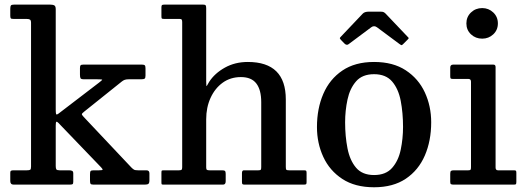

<svg xmlns="http://www.w3.org/2000/svg" viewBox="-20 -800 2277 832"><path d="M94.5 -718H38.5Q29 -718 26.8 -720.5Q24.5 -723 24.5 -732V-761.5Q24.5 -772.5 27.2 -776.2Q30 -780 40.5 -780H197.5Q209.5 -780 215.5 -776.5Q221.5 -773 221.5 -760V-325.5Q221.5 -311 223 -306Q224.5 -301 234 -308L408.5 -441.5Q422 -452 423 -454.2Q424 -456.5 398.5 -456.5H343.5Q331.5 -456.5 329 -460.8Q326.5 -465 326.5 -477.5V-504.5Q326.5 -513.5 329 -516.8Q331.5 -520 340.5 -520H595.5Q604.5 -520 607.5 -516.8Q610.5 -513.5 610.5 -504V-472.5Q610.5 -462 606.8 -459.2Q603 -456.5 592.5 -456.5H539Q527 -456.5 520.2 -454Q513.5 -451.5 507.5 -446.5L344.5 -316Q335 -308.5 334.8 -305.2Q334.5 -302 343 -293L549.5 -74Q556 -67.5 560.8 -64.8Q565.5 -62 579 -62H614.5Q627.5 -62 627.5 -49V-19Q627.5 -7 623.2 -3.5Q619 0 607.5 0H385Q374.5 0 372.2 -3.8Q370 -7.5 370 -18.5V-44.5Q370 -55.5 372.8 -58.8Q375.5 -62 386 -62H408.5Q425 -62 424.8 -65Q424.5 -68 418 -75L232.5 -268Q226.5 -274 224 -272Q221.5 -270 221.5 -255.5V-80.5Q221.5 -70 224.2 -66Q227 -62 238.5 -62H279Q287 -62 292.2 -59.8Q297.5 -57.5 297.5 -48.5V-12Q297.5 -3.5 294 -1.8Q290.5 0 282 0H39Q24.5 0 24.5 -15.5V-51.5Q24.5 -58.5 28 -60.2Q31.5 -62 39 -62H96Q107.5 -62 111 -64.5Q114.5 -67 114.5 -78V-701Q114.5 -712 110 -715Q105.5 -718 94.5 -718Z M758 -718H691.5Q683 -718 681.2 -719.8Q679.5 -721.5 679.5 -730V-768.5Q679.5 -776 682 -778Q684.5 -780 692.5 -780H860.5Q869 -780 871.2 -776.8Q873.5 -773.5 873.5 -764.5V-446.5Q873.5 -422 876.5 -428.2Q879.5 -434.5 886.5 -445.5Q910.5 -482.5 954.5 -507Q998.5 -531.5 1054 -531.5Q1218.5 -531.5 1218.5 -369V-76.5Q1218.5 -66.5 1221 -64.2Q1223.5 -62 1234 -62H1297.5Q1304.5 -62 1306.5 -60Q1308.5 -58 1308.5 -51V-10.5Q1308.5 -3.5 1306.2 -1.8Q1304 0 1296.5 0H1039.5Q1032 0 1030.2 -2.5Q1028.5 -5 1028.5 -12.5V-49.5Q1028.5 -62 1036.5 -62H1099Q1108 -62 1110 -64.5Q1112 -67 1112 -76V-357.5Q1112 -410.5 1090.8 -438.2Q1069.5 -466 1024 -466Q979 -466 945.2 -441.8Q911.5 -417.5 892.5 -376Q873.5 -334.5 873.5 -283V-75Q873.5 -66.5 876.5 -64.2Q879.5 -62 888 -62H942.5Q952 -62 955 -59Q958 -56 958 -46.5V-14.5Q958 0 946.5 0H689.5Q682.5 0 681 -1.2Q679.5 -2.5 679.5 -10V-49.5Q679.5 -57.5 680.5 -59.8Q681.5 -62 690 -62H755Q763.5 -62 766.5 -64.2Q769.5 -66.5 769.5 -75V-704Q769.5 -711.5 767.5 -714.8Q765.5 -718 758 -718Z M1353.5 -249.5Q1353.5 -329.5 1381 -393.2Q1408.5 -457 1463.5 -494.2Q1518.5 -531.5 1601 -531.5Q1683.5 -531.5 1738.5 -495.2Q1793.5 -459 1821 -399.5Q1848.5 -340 1848.5 -270Q1848.5 -190 1821 -126.2Q1793.5 -62.5 1738.5 -25.5Q1683.5 11.5 1601 11.5Q1518.5 11.5 1463.5 -24.5Q1408.5 -60.5 1381 -120Q1353.5 -179.5 1353.5 -249.5ZM1475.5 -270Q1475.5 -209.5 1485.8 -157.2Q1496 -105 1523 -73.2Q1550 -41.5 1601 -41.5Q1652 -41.5 1679.2 -72.5Q1706.5 -103.5 1716.5 -151.5Q1726.5 -199.5 1726.5 -250Q1726.5 -310.5 1716.5 -362.8Q1706.5 -415 1679.2 -446.8Q1652 -478.5 1601 -478.5Q1550 -478.5 1523 -447.5Q1496 -416.5 1485.8 -368.5Q1475.5 -320.5 1475.5 -270ZM1472.5 -611.5 1458 -626.5Q1452.5 -632.5 1452.5 -634.5Q1452.5 -636.5 1458 -642L1552 -741Q1560 -749.5 1578.5 -749.5H1628Q1638 -749.5 1642.2 -747.5Q1646.5 -745.5 1651 -741L1747 -640Q1751 -636.5 1751 -634.8Q1751 -633 1747 -629L1727.5 -609.5Q1722 -604 1720 -604.2Q1718 -604.5 1711.5 -609L1614 -681.5Q1601 -691 1589 -682L1490.5 -608.5Q1482 -602 1472.5 -611.5Z M2001 -698.5Q2001 -727 2021 -746Q2041 -765 2069.5 -765Q2097.5 -765 2117.5 -746Q2137.5 -727 2137.5 -698.5Q2137.5 -670 2117.5 -651.2Q2097.5 -632.5 2069.5 -632.5Q2041 -632.5 2021 -651.2Q2001 -670 2001 -698.5ZM2009.5 -458H1942Q1934.5 -458 1932.8 -460.2Q1931 -462.5 1931 -469.5V-507Q1931 -520 1943.5 -520H2118Q2127.5 -520 2127.5 -509.5V-74Q2127.5 -62 2138 -62H2205.5Q2213 -62 2215.2 -60.5Q2217.5 -59 2217.5 -51.5V-12.5Q2217.5 -5 2216 -2.5Q2214.5 0 2207 0H1946Q1937.5 0 1934.2 -2Q1931 -4 1931 -12V-47Q1931 -57 1934.5 -59.5Q1938 -62 1947 -62H2009Q2017.5 -62 2019.2 -64.8Q2021 -67.5 2021 -75.5V-446Q2021 -458 2009.5 -458Z"/></svg>

Font: Besley Medium
Style: Regular
Weight: 500
Designer: Owen Earl
Foundry: indestructible type*
Version: Version 2.001; ttfautohint (v1.8.3)